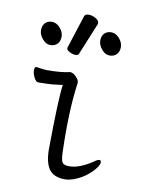

<svg xmlns="http://www.w3.org/2000/svg" viewBox="-87 -825 675 903"><g transform="rotate(10 250.0 -373.0)"><path d="M242 -752Q245 -764 262.5 -764Q280 -764 296.5 -754.5Q313 -745 313 -732Q313 -729 312 -727L250 -576Q247 -567 233.5 -567Q220 -567 205.5 -575Q191 -583 191 -589.5Q191 -596 192 -597ZM438 -640Q438 -618 425.5 -605Q413 -592 392 -592Q371 -592 354 -612.5Q337 -633 337 -654Q337 -675 349 -688Q361 -701 382 -701Q403 -701 420.5 -681.5Q438 -662 438 -640ZM155 -640Q155 -618 142.5 -605Q130 -592 109 -592Q88 -592 71 -612.5Q54 -633 54 -654Q54 -675 66 -688Q78 -701 99 -701Q120 -701 137.5 -681.5Q155 -662 155 -640ZM200 -417 188 -416Q149 -410 123.5 -410Q98 -410 85 -409Q73 -409 63.5 -428Q54 -447 54 -462Q54 -479 63 -479Q101 -473 112 -473Q183 -473 223 -483Q242 -483 260 -459Q270 -447 266 -430Q248 -297 254 -108Q255 -69 262.5 -57.5Q270 -46 296 -46Q343 -46 405 -87Q422 -100 431 -100Q439 -100 439 -89Q439 -79 426.5 -62Q414 -45 392 -26.5Q370 -8 340 5Q310 18 286 18Q233 18 210.5 -13.5Q188 -45 188 -110Q190 -356 200 -417Z"/></g></svg>

Font: Moon Stars Kai T HW
Style: Regular
Weight: 400
Designer: GuiWonder
Version: Version 1.101